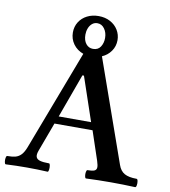

<svg xmlns="http://www.w3.org/2000/svg" viewBox="-113 -936 904 1018"><g transform="rotate(10 338.5 -427.0)"><path d="M-13.2 -42Q13.7 -42 31 -46.6Q48.3 -51.3 61.5 -65.2Q74.7 -79.1 85 -106L290 -645.5Q255.9 -657.7 235.8 -685.3Q215.8 -712.9 215.8 -748Q215.8 -779.3 231.4 -804.2Q247.1 -829.1 274.4 -843Q301.8 -856.9 335.9 -856.9Q371.1 -856.9 398.4 -842.3Q425.8 -827.6 440.9 -802.7Q456.1 -777.8 456.1 -748Q456.1 -714.8 437.7 -688.7Q419.4 -662.6 389.6 -649.9L584 -99.1Q594.7 -67.9 617.9 -54.9Q641.1 -42 683.1 -42Q688.5 -42 690.4 -30.8Q692.4 -19.5 690.4 -8.3Q688.5 2.9 683.1 2.9Q617.2 0 551.3 0Q484.9 0 418.9 2.9Q414.1 2.9 412.1 -8.3Q410.2 -19.5 412.1 -30.8Q414.1 -42 418.9 -42Q443.8 -42 455.1 -46.6Q466.3 -51.3 467.5 -63.2Q468.8 -75.2 460.9 -99.1L408.7 -254.9H203.6L145.5 -98.1Q137.7 -76.7 141.6 -64.5Q145.5 -52.2 162.4 -47.1Q179.2 -42 211.9 -42Q216.3 -42 218 -30.8Q219.7 -19.5 218 -8.3Q216.3 2.9 211.9 2.9Q155.8 0 99.6 0Q43.5 0 -13.2 2.9Q-18.1 2.9 -20 -8.3Q-22 -19.5 -20 -30.8Q-18.1 -42 -13.2 -42ZM393.6 -295.9 313.5 -532.2H305.2L219.2 -295.9ZM389.2 -748Q389.2 -776.9 374.3 -797.6Q359.4 -818.4 335.9 -818.4Q319.3 -818.4 307.4 -808.1Q295.4 -797.9 289.3 -781.7Q283.2 -765.6 283.2 -748Q283.2 -716.8 297.9 -698.5Q312.5 -680.2 335.9 -680.2Q362.8 -680.2 376 -700.4Q389.2 -720.7 389.2 -748Z"/></g></svg>

Font: Junicode Two Beta VF
Style: Regular
Weight: 400
Designer: Peter S. Baker
Foundry: Briery Creek Software
Version: Version 1.031 beta; ttfautohint (v1.8.1.43-b0c9)